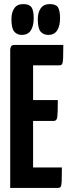

<svg xmlns="http://www.w3.org/2000/svg" viewBox="-20 -920 340 940"><path d="M30 0V-680Q30 -680 33 -690Q36 -700 50 -700H290Q290 -655 289 -634Q288 -613 284 -606.5Q280 -600 270 -600H142V-100H283Q283 -53 282 -32Q281 -11 277 -5.5Q273 0 263 0ZM38 -328V-430H263Q263 -367 260.5 -347.5Q258 -328 244 -328ZM87 -749Q64 -749 50 -765Q36 -781 36 -826Q36 -859 50 -879.5Q64 -900 94 -900Q123 -900 134 -884.5Q145 -869 145 -831Q145 -792 130.5 -770.5Q116 -749 87 -749ZM217 -749Q193 -749 179 -765Q165 -781 165 -826Q165 -859 179.5 -879.5Q194 -900 224 -900Q253 -900 263.5 -884.5Q274 -869 274 -831Q274 -792 259.5 -770.5Q245 -749 217 -749Z"/></svg>

Font: Yanone Kaffeesatz ExtraLight
Style: Bold
Weight: 700
Version: Version 2.003